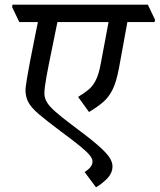

<svg xmlns="http://www.w3.org/2000/svg" viewBox="-20 -640 687 826"><path d="M393 166 344 100Q363 88 370.5 77Q378 66 378 55Q378 43 366.5 28.5Q355 14 326 -10Q297 -34 244 -73Q181 -120 147 -149Q113 -178 100.5 -203Q88 -228 90 -261Q91 -272 96 -302.5Q101 -333 109 -374.5Q117 -416 126 -460.5Q135 -505 143 -545H63L32 -610L34 -620H616L647 -555L645 -545H528Q522 -512 515 -474Q508 -436 502 -402.5Q496 -369 492 -348Q481 -289 465 -256Q449 -223 425 -202Q401 -181 363 -158L316 -223Q342 -239 360.5 -254Q379 -269 392 -294.5Q405 -320 413 -364Q422 -411 429.5 -451.5Q437 -492 447 -545H227Q215 -484 202 -422Q189 -360 180 -310.5Q171 -261 171 -238Q171 -220 180.5 -202.5Q190 -185 215.5 -162Q241 -139 289 -103Q358 -52 396 -19.5Q434 13 449 34.5Q464 56 464 76Q464 103 444 125Q424 147 393 166Z"/></svg>

Font: Tiro Devanagari Sanskrit
Style: Italic
Weight: 400
Italic angle: -11°
Designer: Devanagari: John Hudson & Fiona Ross, assisted by Paul Hanslow. Latin: John Hudson with Paul Hanslow, assisted by Kaja S
Foundry: Tiro Typeworks Ltd.
Version: Version 1.52